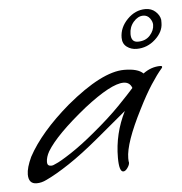

<svg xmlns="http://www.w3.org/2000/svg" viewBox="-41 -505 515 543"><g transform="rotate(-5 216.5 -233.0)"><path d="M42 -1Q19 -1 19 -28Q19 -47 33 -77Q69 -144 152 -215Q253 -299 316 -299Q355 -299 370 -284Q393 -301 419 -301Q424 -301 424 -298Q424 -296 422 -294Q408 -278 390.5 -251Q373 -224 353 -184Q306 -92 306 -49Q306 -39 307 -37V-36Q307 -30 301 -21.5Q295 -13 289 -13Q277 -13 277 -53Q277 -121 308 -183L223 -112Q175 -72 136.5 -46.5Q98 -21 70 -8Q56 -1 42 -1ZM87 -47Q93 -47 100 -51Q113 -56 145 -77Q177 -98 214 -129Q260 -167 290.5 -198.5Q321 -230 335 -246Q329 -263 311 -263Q276 -263 199 -203Q112 -133 85 -88Q76 -72 76 -58Q76 -47 87 -47ZM357 -355Q341 -355 329 -364Q317 -373 317 -390Q317 -419 339.5 -442Q362 -465 391 -465Q408 -465 419.5 -454.5Q431 -444 433 -431V-422Q433 -397 410 -376Q387 -355 357 -355ZM362 -375Q384 -375 396.5 -389Q409 -403 409 -419Q409 -428 402 -437.5Q395 -447 383 -447Q368 -447 355.5 -432.5Q343 -418 343 -398Q343 -375 362 -375Z"/></g></svg>

Font: Whisper
Style: Regular
Weight: 400
Designer: Robert E. Leuschke
Foundry: Robert E. Leuschke
Version: Version 1.010; ttfautohint (v1.8.4.7-5d5b)